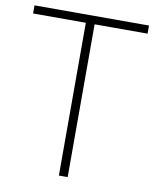

<svg xmlns="http://www.w3.org/2000/svg" viewBox="-81 -776 677 839"><g transform="rotate(10 257.5 -357.0)"><path d="M277 0V-678H512V-714H4V-678H238V0Z"/></g></svg>

Font: Noto Sans Tamil ExtraLight
Style: Regular
Weight: 200
Designer: Jelle Bosma - Monotype Design Team
Foundry: Monotype Imaging Inc.
Version: Version 2.004